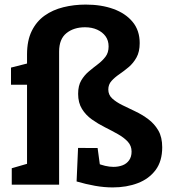

<svg xmlns="http://www.w3.org/2000/svg" viewBox="-20 -806 737 838"><path d="M452.7 -415.3Q452.7 -392 469.7 -376.3Q486.7 -360.7 513.3 -347.5Q540 -334.3 570.3 -320Q600.7 -305.7 627.3 -285.7Q654 -265.7 671 -236.5Q688 -207.3 688 -163.3Q688 -102.7 659.2 -64Q630.3 -25.3 581.5 -6.7Q532.7 12 472 12Q434.3 12 394.8 5Q355.3 -2 314.3 -14L320.7 -160.3L406 -160L418.3 -69.3L402 -94.7Q419 -86.7 438.7 -82.2Q458.3 -77.7 475 -77.7Q497 -77.7 514.8 -84.5Q532.7 -91.3 543.5 -106.5Q554.3 -121.7 554.3 -144.3Q554.3 -169.7 537.7 -187.7Q521 -205.7 494.3 -220.7Q467.7 -235.7 437.7 -250.7Q407.7 -265.7 381 -284.7Q354.3 -303.7 337.7 -330.7Q321 -357.7 321 -396.3Q321 -432 334.5 -454.8Q348 -477.7 367.8 -494.3Q387.7 -511 407.3 -525.8Q427 -540.7 440.5 -558.5Q454 -576.3 454 -603.3Q454 -629.3 440.7 -647.7Q427.3 -666 404.2 -676.5Q381 -687 351 -687Q302 -687 270 -661.3Q238 -635.7 238 -580.7V0H31.3V-71.7L116.3 -96.3L98 -73.7V-446.7L116.3 -436.3H28V-511L113.7 -532.7L98 -513.3V-568.3Q98 -629 118.5 -670.7Q139 -712.3 174.5 -737.7Q210 -763 256.5 -774.5Q303 -786 354 -786Q422.3 -786 475.2 -766.8Q528 -747.7 558.8 -710.5Q589.7 -673.3 589.7 -618Q589.7 -580 575.8 -555.2Q562 -530.3 541.7 -513.2Q521.3 -496 500.8 -482Q480.3 -468 466.5 -452.5Q452.7 -437 452.7 -415.3Z"/></svg>

Font: Bitter Thin
Style: Regular
Weight: 100
Designer: Sol Matas, and Bitter project Authors
Foundry: Sol Matas
Version: Version 2.002